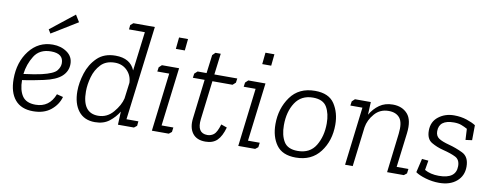

<svg xmlns="http://www.w3.org/2000/svg" viewBox="-60 -983 3308 1287"><g transform="rotate(10 1594.5 -339.0)"><path d="M401 -631 225 -523 209 -549 372 -678ZM209 -36Q303 -36 339 -130L382 -119Q367 -65 320.5 -27.5Q274 10 200 10Q119 10 77 -40Q35 -90 35 -181Q35 -296 96 -374.5Q157 -453 255 -453Q311 -453 352 -424Q393 -395 393 -345Q393 -296 356 -261.5Q319 -227 235 -209Q202 -202 165.5 -195Q129 -188 92 -183Q92 -115 118.5 -75.5Q145 -36 209 -36ZM215 -245Q295 -264 315 -289Q335 -314 335 -340Q335 -406 251 -406Q173 -406 137.5 -349Q102 -292 94 -225Q134 -230 163.5 -235Q193 -240 215 -245Z M742 -672 761 -688H907L827 -46H908L905 -15L886 0H777L781 -90Q757 -50 718.5 -20Q680 10 621 10Q548 10 509 -40Q470 -90 470 -175Q470 -232 490.5 -297Q511 -362 557.5 -407.5Q604 -453 682 -453Q782 -453 814 -376L847 -642H739ZM686 -406Q625 -406 590.5 -369.5Q556 -333 541.5 -281.5Q527 -230 527 -183Q527 -36 635 -36Q696 -36 737.5 -85Q779 -134 790 -181L804 -290Q802 -340 769 -373Q736 -406 686 -406Z M1071 -568 1079 -647H1140L1132 -568ZM979 -426 998 -444H1115L1066 -46H1146L1142 -15L1123 0H1008L1056 -397H975Z M1221 -426 1241 -444H1302L1318 -569L1337 -588H1373L1355 -444H1511L1507 -415L1487 -397H1350L1318 -134Q1306 -36 1379 -36Q1403 -36 1422.5 -51Q1442 -66 1459 -122L1499 -108Q1482 -47 1453 -18.5Q1424 10 1373 10Q1313 10 1285 -28Q1257 -66 1265 -130L1297 -397H1217Z M1659 -568 1667 -647H1728L1720 -568ZM1567 -426 1586 -444H1703L1654 -46H1734L1730 -15L1711 0H1596L1644 -397H1563Z M1816 -188Q1816 -294 1873 -373.5Q1930 -453 2040 -453Q2134 -453 2173 -393.5Q2212 -334 2212 -252Q2212 -143 2153.5 -66.5Q2095 10 1988 10Q1897 10 1856.5 -46Q1816 -102 1816 -188ZM1873 -190Q1873 -122 1899 -79Q1925 -36 1993 -36Q2077 -36 2115.5 -100Q2154 -164 2154 -251Q2154 -318 2128.5 -362Q2103 -406 2034 -406Q1954 -406 1913.5 -344Q1873 -282 1873 -190Z M2312 -444H2420L2416 -357Q2441 -400 2478.5 -426.5Q2516 -453 2569 -453Q2633 -453 2669.5 -412Q2706 -371 2695 -280L2666 -46H2746L2742 -15L2723 0H2609L2641 -267Q2650 -343 2625 -374.5Q2600 -406 2549 -406Q2490 -406 2453 -363Q2416 -320 2408 -270L2407 -262L2375 0H2323L2371 -397H2289L2293 -426Z M2954 -36Q3071 -36 3071 -122Q3071 -166 3040 -182Q3009 -198 2953 -212Q2909 -223 2872.5 -244.5Q2836 -266 2836 -323Q2836 -384 2880.5 -418.5Q2925 -453 2986 -453Q3033 -453 3072 -440Q3111 -427 3134 -412L3133 -310L3089 -304L3085 -379Q3065 -390 3044 -398Q3023 -406 2993 -406Q2892 -406 2892 -329Q2892 -297 2914.5 -281.5Q2937 -266 2987 -253Q3033 -241 3080 -218.5Q3127 -196 3127 -128Q3127 -66 3082.5 -28Q3038 10 2964 10Q2917 10 2871 -3.5Q2825 -17 2802 -34L2824 -128L2868 -124L2857 -59Q2897 -36 2954 -36Z"/></g></svg>

Font: Zilla Slab Light
Style: Italic
Weight: 300
Italic angle: -6°
Designer: Typotheque.com
Foundry: Typotheque type foundry
Version: Version 1.1; 2017; ttfautohint (v1.6)